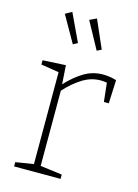

<svg xmlns="http://www.w3.org/2000/svg" viewBox="-118 -845 656 910"><g transform="rotate(15 210.0 -389.5)"><path d="M44 0V-21L132 -35V-486L44 -500V-521L157 -527L163 -435Q204 -479 246.5 -504.5Q289 -530 339 -530Q371 -530 405 -520L400 -405H376L366 -497Q353 -500 335 -500Q289 -500 247 -474Q205 -448 165 -404V-35L272 -21V0ZM163 -631 89 -761 121 -779 185 -643ZM280 -631 208 -763 242 -779 302 -642Z"/></g></svg>

Font: Bitter ExtraLight
Style: Regular
Weight: 200
Designer: Sol Matas, and Bitter project Authors
Foundry: Sol Matas
Version: Version 2.001